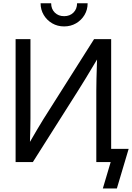

<svg xmlns="http://www.w3.org/2000/svg" viewBox="-20 -959 781 1136"><path d="M637.7 0H549.8V-421.9Q549.8 -445.8 550.8 -492.4Q551.8 -539.1 554.2 -606.9Q515.1 -541.5 485.6 -492.9Q456.1 -444.3 440.9 -420.9L174.3 0H72.3V-727.5H160.2V-257.8Q160.2 -239.7 159.4 -198.7Q158.7 -157.7 157.2 -119.6Q179.2 -158.2 201.7 -195.8Q224.1 -233.4 236.8 -253.9L536.6 -727.5H637.7ZM359.4 -802.7Q320.3 -802.7 288.8 -821Q257.3 -839.4 238.8 -870.4Q220.2 -901.4 220.2 -939.5H282.7Q282.7 -905.8 304.2 -884.5Q325.7 -863.3 359.4 -863.3Q393.1 -863.3 414.6 -884.5Q436 -905.8 436 -939.5H498.5Q498.5 -901.4 480 -870.4Q461.4 -839.4 429.9 -821Q398.4 -802.7 359.4 -802.7ZM588.4 156.2 634.8 0H603.5V-78.1H741.2L671.4 156.2Z"/></svg>

Font: Inter Display
Style: Regular
Weight: 400
Designer: Rasmus Andersson
Foundry: rsms
Version: Version 4.001;git-9221beed3